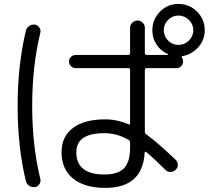

<svg xmlns="http://www.w3.org/2000/svg" viewBox="-20 -875 1040 952"><path d="M813.5 -673.8Q835 -652.3 864.7 -652.3Q894.5 -652.3 916.5 -673.8Q938.5 -695.3 938.5 -725.1Q938.5 -754.9 916.5 -776.4Q894.5 -797.9 864.7 -797.9Q835 -797.9 813.5 -776.4Q792 -754.9 792 -725.1Q792 -695.3 813.5 -673.8ZM625 -142.6V-168.9Q625 -176.8 617.2 -181.6Q558.6 -214.8 498 -214.8Q358.4 -214.8 358.4 -120.1Q358.4 -9.8 498 -9.8Q565.4 -9.8 595.2 -41Q625 -72.3 625 -142.6ZM995.1 -724.6Q995.1 -676.8 963.4 -641.1Q931.6 -605.5 884.8 -596.7Q877.9 -594.7 881.8 -588.9Q887.7 -582 887.7 -570.3Q887.7 -556.6 877.9 -546.9Q868.2 -537.1 855.5 -537.1H707Q698.2 -537.1 698.2 -528.3V-221.7Q698.2 -213.9 705.1 -209Q759.8 -169.9 850.6 -83Q861.3 -72.3 861.8 -58.1Q862.3 -43.9 851.1 -33.2Q839.8 -22.5 824.7 -22.5Q809.6 -22.5 799.8 -33.2Q746.1 -86.9 705.1 -121.1Q697.3 -126 697.3 -118.2Q687.5 56.6 502 56.6Q399.4 56.6 342.3 10.3Q285.2 -36.1 285.2 -120.1Q285.2 -198.2 341.8 -240.7Q398.4 -283.2 502 -283.2Q560.5 -283.2 617.2 -258.8Q625 -254.9 625 -263.7V-528.3Q625 -537.1 616.2 -537.1H355.5Q342.8 -537.1 332.5 -546.4Q322.3 -555.7 322.3 -569.8Q322.3 -584 332 -593.3Q341.8 -602.5 355.5 -602.5H616.2Q625 -602.5 625 -612.3V-737.3Q625 -752 636.2 -762.7Q647.5 -773.4 662.1 -773.4Q676.8 -773.4 687.5 -762.7Q698.2 -752 698.2 -737.3V-612.3Q698.2 -603.5 707 -602.5H810.5Q812.5 -602.5 813 -604.5Q813.5 -606.4 811.5 -607.4Q777.3 -622.1 756.3 -653.8Q735.4 -685.5 735.4 -724.6Q735.4 -778.3 772.9 -816.9Q810.5 -855.5 864.7 -855.5Q918.9 -855.5 957 -817.4Q995.1 -779.3 995.1 -724.6ZM153.3 52.7Q137.7 54.7 125 46.4Q112.3 38.1 108.4 23.4Q67.4 -146.5 67.4 -349.6Q67.4 -552.7 108.4 -722.7Q112.3 -737.3 124.5 -746.1Q136.7 -754.9 153.3 -752.9Q167 -751 175.3 -738.3Q183.6 -725.6 179.7 -711.9Q139.6 -545.9 139.6 -350.1Q139.6 -154.3 179.7 11.7Q183.6 25.4 175.3 38.1Q167 50.8 153.3 52.7Z"/></svg>

Font: Rounded Mgen+ 1mn regular
Style: Regular
Weight: 400
Designer: [Source Han Sans]
Ryoko NISHIZUKA  (kana & ideographs); Paul D. Hunt (Latin, Greek & Cyrillic); Wenlong ZHANG  (bopomofo
Version: Version 1.059.20150602